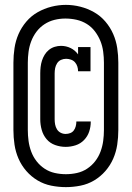

<svg xmlns="http://www.w3.org/2000/svg" viewBox="-20 -735 540 787"><path d="M249 -133Q227 -133 206 -140.5Q185 -148 171 -164.5Q157 -181 151 -202.5Q145 -224 145 -246V-434Q145 -447 146.5 -460.5Q148 -474 152 -486.5Q156 -499 163 -510.5Q170 -522 180.5 -530.5Q191 -539 204 -543Q217 -547 230 -547Q251 -547 269.5 -538Q288 -529 300 -512V-542H351V-443H300Q300 -453 297 -462.5Q294 -472 287.5 -479.5Q281 -487 271 -490.5Q261 -494 251 -494Q240 -494 230 -489.5Q220 -485 214 -475.5Q208 -466 206 -455.5Q204 -445 204 -434V-246Q204 -235 206 -224.5Q208 -214 213.5 -205Q219 -196 228.5 -191Q238 -186 249 -186Q259 -186 268 -189.5Q277 -193 282.5 -200.5Q288 -208 290.5 -217.5Q293 -227 293 -237Q293 -237 293 -237Q293 -237 293 -237H352Q352 -237 352 -236.5Q352 -236 352 -236Q352 -215 345.5 -195.5Q339 -176 324.5 -161Q310 -146 290 -139.5Q270 -133 249 -133ZM250 32Q220 32 190 26Q160 20 134 4.5Q108 -11 88 -34Q68 -57 56 -84.5Q44 -112 39.5 -142Q35 -172 35 -202V-478Q35 -508 39.5 -538Q44 -568 56 -595.5Q68 -623 88 -646.5Q108 -670 134.5 -685Q161 -700 190.5 -707.5Q220 -715 250 -715Q280 -715 309.5 -707.5Q339 -700 365.5 -685Q392 -670 412 -646.5Q432 -623 444 -595.5Q456 -568 460.5 -538Q465 -508 465 -478V-202Q465 -172 460.5 -142Q456 -112 444 -84.5Q432 -57 412 -34Q392 -11 366 4.5Q340 20 310 26Q280 32 250 32ZM250 -21Q273 -21 295.5 -26Q318 -31 337 -43.5Q356 -56 370 -74Q384 -92 392 -113.5Q400 -135 403 -157.5Q406 -180 406 -202V-478Q406 -500 403 -523Q400 -546 391.5 -567Q383 -588 369 -606.5Q355 -625 335.5 -637Q316 -649 293.5 -654Q271 -659 248 -659Q225 -659 203 -653.5Q181 -648 162 -635.5Q143 -623 129.5 -605Q116 -587 108 -566Q100 -545 97 -522.5Q94 -500 94 -478V-202Q94 -180 97 -157.5Q100 -135 108 -113.5Q116 -92 130 -74Q144 -56 163 -43.5Q182 -31 204.5 -26Q227 -21 250 -21Z"/></svg>

Font: Iosevka Slab Medium
Style: Regular
Weight: 500
Monospace: yes
Designer: Belleve Invis
Foundry: Belleve Invis
Version: Version 11.1.1; ttfautohint (v1.8.3)